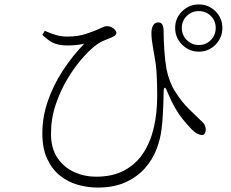

<svg xmlns="http://www.w3.org/2000/svg" viewBox="-20 -809 1040 866"><path d="M770 -683Q770 -727 801.5 -758Q833 -789 877 -789Q921 -789 952 -758Q983 -727 983 -683Q983 -639 952 -607.5Q921 -576 877 -576Q833 -576 801.5 -607.5Q770 -639 770 -683ZM800 -683Q800 -651 822.5 -628.5Q845 -606 877 -606Q909 -606 931 -628.5Q953 -651 953 -683Q953 -715 931 -737Q909 -759 877 -759Q845 -759 822.5 -737Q800 -715 800 -683ZM171 -652 182 -670Q208 -658 232.5 -651Q257 -644 282 -644Q310 -644 331.5 -647.5Q353 -651 372 -657.5Q391 -664 409 -671Q435 -682 444.5 -686.5Q454 -691 462 -691Q474 -691 483.5 -686Q493 -681 499 -674Q505 -667 505 -661Q505 -655 500.5 -650.5Q496 -646 485 -641Q468 -634 445.5 -624.5Q423 -615 400 -595Q378 -577 346 -540Q314 -503 283 -451Q252 -399 231 -336.5Q210 -274 210 -206Q210 -140 239 -97Q268 -54 314.5 -33Q361 -12 413 -12Q489 -12 542 -41Q595 -70 627.5 -120.5Q660 -171 674.5 -236.5Q689 -302 689 -375Q689 -432 686.5 -475.5Q684 -519 675 -565Q673 -578 670 -594.5Q667 -611 665 -628Q663 -645 663 -658Q663 -684 671.5 -696Q680 -708 693 -708Q703 -708 708 -703.5Q713 -699 715.5 -690Q718 -681 718 -669Q718 -632 721 -585Q724 -538 731 -497Q743 -438 771.5 -393.5Q800 -349 831.5 -318Q863 -287 884 -267Q893 -260 900 -250.5Q907 -241 908 -224Q908 -216 904 -208Q900 -200 891 -200Q883 -200 871 -205.5Q859 -211 847 -223Q829 -242 809.5 -265Q790 -288 771.5 -319.5Q753 -351 735 -394Q728 -414 723 -413.5Q718 -413 718 -391Q718 -372 717 -347Q716 -322 714.5 -292.5Q713 -263 709 -229Q704 -183 686 -136Q668 -89 633.5 -50Q599 -11 546.5 13Q494 37 420 37Q375 37 331 24.5Q287 12 251 -16.5Q215 -45 193 -92Q171 -139 171 -208Q171 -281 195.5 -352.5Q220 -424 263 -490Q306 -556 360 -612Q343 -608 325 -606Q307 -604 283 -604Q252 -604 227.5 -612.5Q203 -621 171 -652Z"/></svg>

Font: Noto Serif TC
Style: Regular
Weight: 200
Designer: Ryoko NISHIZUKA 西塚涼子 (kana & ideographs); Frank Grießhammer (Latin, Greek & Cyrillic); Wenlong ZHANG 张文龙 (bopomofo); San
Foundry: Adobe
Version: Version 2.001;hotconv 1.1.0;makeotfexe 2.6.0